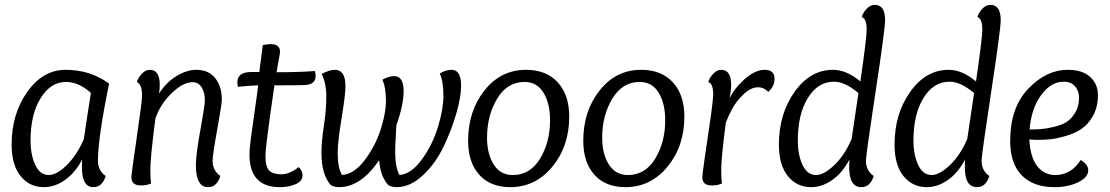

<svg xmlns="http://www.w3.org/2000/svg" viewBox="-20 -762 4579 792"><path d="M319 -104Q290 -49 248 -19.5Q206 10 161 10Q102 10 65 -35.5Q28 -81 28 -166Q28 -292 92.5 -383Q157 -474 251 -474Q353 -474 430 -417Q384 -193 384 -99Q384 -58 416 -36Q402 10 365 10Q318 10 318 -71Q318 -93 319 -104ZM326 -189Q339 -279 355 -379Q304 -424 252 -424Q189 -424 147.5 -357Q106 -290 106 -183Q106 -123 125.5 -81.5Q145 -40 181 -40Q214 -40 256 -81.5Q298 -123 326 -189Z M621 -273Q600 -112 600 -60Q600 -30 603 -5Q585 3 561 3Q522 3 522 -31Q522 -45 544 -194.5Q566 -344 566 -368Q566 -414 545 -423Q547 -437 563 -455.5Q579 -474 598 -474Q639 -474 639 -412Q639 -394 636 -376Q666 -423 708.5 -448.5Q751 -474 790 -474Q840 -474 867.5 -440Q895 -406 895 -351Q895 -332 876 -227.5Q857 -123 857 -99Q857 -58 889 -36Q875 10 838 10Q788 10 788 -81Q788 -124 806.5 -225.5Q825 -327 825 -347Q825 -382 811.5 -402.5Q798 -423 774 -423Q735 -423 688 -377.5Q641 -332 621 -273Z M1017 -465H1050Q1051 -479 1057 -521.5Q1063 -564 1064 -576Q1082 -580 1096 -580Q1135 -580 1135 -549Q1135 -543 1132 -527Q1129 -511 1125.5 -491Q1122 -471 1121 -464Q1211 -464 1279 -469Q1282 -458 1282 -449Q1282 -412 1234 -411Q1202 -410 1112 -410Q1075 -157 1075 -120Q1075 -74 1090.5 -58.5Q1106 -43 1140 -43Q1175 -43 1212 -73Q1228 -57 1228 -39Q1228 -15 1200 -2.5Q1172 10 1134 10Q1009 10 1009 -125Q1009 -147 1015 -193Q1021 -239 1031 -307.5Q1041 -376 1045 -410Q1027 -410 961 -404Q959 -418 959 -422Q959 -465 1017 -465Z M1326 -366Q1326 -417 1307 -457Q1339 -474 1361 -474Q1405 -474 1405 -407Q1405 -371 1389 -274Q1373 -177 1373 -132Q1373 -69 1391 -40Q1441 -44 1484.5 -101.5Q1528 -159 1550 -227Q1572 -295 1572 -346Q1572 -403 1557 -433Q1583 -448 1606 -448Q1645 -448 1645 -386Q1645 -330 1615 -245Q1615 -235 1612.5 -197Q1610 -159 1610 -138Q1610 -71 1628 -40Q1678 -45 1721.5 -106Q1765 -167 1787 -239.5Q1809 -312 1809 -366Q1809 -428 1794 -459Q1819 -474 1843 -474Q1882 -474 1882 -409Q1882 -362 1862 -293Q1842 -224 1809 -155.5Q1776 -87 1724 -38.5Q1672 10 1616 10Q1597 10 1582 2Q1549 -34 1544 -101Q1468 10 1379 10Q1360 10 1345 2Q1306 -41 1306 -132Q1306 -177 1316 -242.5Q1326 -308 1326 -366Z M2085 10Q2003 10 1957 -41Q1911 -92 1911 -181Q1911 -304 1978.5 -389Q2046 -474 2150 -474Q2233 -474 2280.5 -422.5Q2328 -371 2328 -281Q2328 -159 2258.5 -74.5Q2189 10 2085 10ZM2144 -424Q2072 -424 2030.5 -354.5Q1989 -285 1989 -194Q1989 -127 2016.5 -83.5Q2044 -40 2095 -40Q2167 -40 2208 -108Q2249 -176 2249 -266Q2249 -335 2222 -379.5Q2195 -424 2144 -424Z M2560 10Q2478 10 2432 -41Q2386 -92 2386 -181Q2386 -304 2453.5 -389Q2521 -474 2625 -474Q2708 -474 2755.5 -422.5Q2803 -371 2803 -281Q2803 -159 2733.5 -74.5Q2664 10 2560 10ZM2619 -424Q2547 -424 2505.5 -354.5Q2464 -285 2464 -194Q2464 -127 2491.5 -83.5Q2519 -40 2570 -40Q2642 -40 2683 -108Q2724 -176 2724 -266Q2724 -335 2697 -379.5Q2670 -424 2619 -424Z M2974 -256Q2955 -111 2955 -60Q2955 -30 2958 -5Q2940 3 2916 3Q2877 3 2877 -31Q2877 -47 2913 -289Q2922 -356 2922 -371Q2922 -418 2902 -423Q2904 -437 2920 -455.5Q2936 -474 2955 -474Q2996 -474 2996 -412Q2996 -392 2990 -356Q3006 -394 3050 -434Q3094 -474 3134 -474Q3175 -474 3175 -437Q3175 -406 3149 -383Q3131 -402 3107 -402Q3077 -402 3047 -373Q3017 -344 3000.5 -313.5Q2984 -283 2974 -256Z M3529 -426Q3555 -605 3555 -639Q3555 -686 3535 -691Q3537 -705 3553 -723.5Q3569 -742 3588 -742Q3631 -742 3631 -679Q3631 -642 3591.5 -382Q3552 -122 3552 -99Q3552 -58 3584 -36Q3570 10 3533 10Q3483 10 3483 -71Q3483 -94 3484 -104Q3455 -49 3413 -19.5Q3371 10 3326 10Q3267 10 3230 -35.5Q3193 -81 3193 -166Q3193 -292 3257.5 -383Q3322 -474 3416 -474Q3472 -474 3529 -426ZM3493 -189 3521 -378Q3466 -425 3420 -425Q3354 -425 3312.5 -358Q3271 -291 3271 -183Q3271 -123 3290.5 -81.5Q3310 -40 3346 -40Q3379 -40 3422 -81.5Q3465 -123 3493 -189Z M4006 -426Q4032 -605 4032 -639Q4032 -686 4012 -691Q4014 -705 4030 -723.5Q4046 -742 4065 -742Q4108 -742 4108 -679Q4108 -642 4068.5 -382Q4029 -122 4029 -99Q4029 -58 4061 -36Q4047 10 4010 10Q3960 10 3960 -71Q3960 -94 3961 -104Q3932 -49 3890 -19.5Q3848 10 3803 10Q3744 10 3707 -35.5Q3670 -81 3670 -166Q3670 -292 3734.5 -383Q3799 -474 3893 -474Q3949 -474 4006 -426ZM3970 -189 3998 -378Q3943 -425 3897 -425Q3831 -425 3789.5 -358Q3748 -291 3748 -183Q3748 -123 3767.5 -81.5Q3787 -40 3823 -40Q3856 -40 3899 -81.5Q3942 -123 3970 -189Z M4438 -102Q4469 -83 4469 -60Q4469 -30 4427 -10Q4385 10 4330 10Q4242 10 4194.5 -39Q4147 -88 4147 -180Q4147 -318 4221.5 -396Q4296 -474 4385 -474Q4445 -474 4477 -444.5Q4509 -415 4509 -370Q4509 -321 4489 -285Q4469 -249 4441.5 -230.5Q4414 -212 4376 -201Q4338 -190 4312 -187.5Q4286 -185 4259 -185Q4246 -185 4226 -187Q4230 -112 4259 -76Q4288 -40 4333 -40Q4398 -40 4438 -102ZM4431 -359Q4431 -387 4414.5 -406Q4398 -425 4368 -425Q4315 -425 4274.5 -369.5Q4234 -314 4227 -228Q4255 -228 4274.5 -229.5Q4294 -231 4326.5 -238.5Q4359 -246 4379 -258.5Q4399 -271 4415 -297Q4431 -323 4431 -359Z"/></svg>

Font: Overlock
Style: Italic
Weight: 400
Designer: Dario Muhafara
Foundry: Dario Manuel Muhafara
Version: Version 1.002